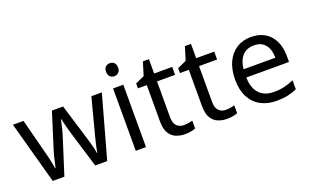

<svg xmlns="http://www.w3.org/2000/svg" viewBox="-83 -1139 2496 1550"><g transform="rotate(-20 1165.0 -363.5)"><path d="M431 -303Q425 -324 419 -344.5Q413 -365 408.5 -383.5Q404 -402 400 -418Q396 -434 394 -445H390Q388 -434 384.5 -418Q381 -402 376.5 -383Q372 -364 366.5 -343.5Q361 -323 354 -302L258 -1H158L11 -537H102L176 -251Q184 -222 191 -192.5Q198 -163 203.5 -136.5Q209 -110 211 -91H215Q218 -103 222 -121Q226 -139 230.5 -159Q235 -179 240.5 -199Q246 -219 251 -235L346 -537H442L534 -235Q541 -212 548.5 -186Q556 -160 562 -135.5Q568 -111 570 -92H574Q576 -109 581.5 -134.5Q587 -160 594.5 -190.5Q602 -221 610 -251L685 -537H775L626 -1H523Z M959 -536V0H871V-536ZM916 -737Q936 -737 951.5 -723.5Q967 -710 967 -681Q967 -653 951.5 -639Q936 -625 916 -625Q894 -625 879 -639Q864 -653 864 -681Q864 -710 879 -723.5Q894 -737 916 -737Z M1308 -62Q1328 -62 1349 -65.5Q1370 -69 1383 -73V-6Q1369 1 1343 5.5Q1317 10 1293 10Q1251 10 1215.5 -4.5Q1180 -19 1158 -55Q1136 -91 1136 -156V-468H1060V-510L1137 -545L1172 -659H1224V-536H1379V-468H1224V-158Q1224 -109 1247.5 -85.5Q1271 -62 1308 -62Z M1669 -62Q1689 -62 1710 -65.5Q1731 -69 1744 -73V-6Q1730 1 1704 5.5Q1678 10 1654 10Q1612 10 1576.5 -4.5Q1541 -19 1519 -55Q1497 -91 1497 -156V-468H1421V-510L1498 -545L1533 -659H1585V-536H1740V-468H1585V-158Q1585 -109 1608.5 -85.5Q1632 -62 1669 -62Z M2058 -546Q2127 -546 2176.5 -516Q2226 -486 2252.5 -431.5Q2279 -377 2279 -304V-251H1912Q1914 -160 1958.5 -112.5Q2003 -65 2083 -65Q2134 -65 2173.5 -74.5Q2213 -84 2255 -102V-25Q2214 -7 2174 1.5Q2134 10 2079 10Q2003 10 1944.5 -21Q1886 -52 1853.5 -113.5Q1821 -175 1821 -264Q1821 -352 1850.5 -415Q1880 -478 1933.5 -512Q1987 -546 2058 -546ZM2057 -474Q1994 -474 1957.5 -433.5Q1921 -393 1914 -321H2187Q2187 -367 2173 -401Q2159 -435 2130.5 -454.5Q2102 -474 2057 -474Z"/></g></svg>

Font: Noto Sans Armenian
Style: Regular
Weight: 400
Designer: Monotype Design Team
Foundry: Monotype Imaging Inc.
Version: Version 2.007